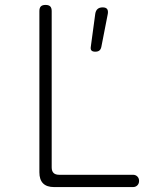

<svg xmlns="http://www.w3.org/2000/svg" viewBox="-20 -760 640 780"><path d="M200 0Q170 0 155 -15Q140 -30 140 -60V-715Q140 -728 146 -734Q152 -740 165 -740Q178 -740 184 -734Q190 -728 190 -715V-80Q190 -65 197.5 -57.5Q205 -50 220 -50H520Q531 -50 538 -43Q545 -36 545 -25Q545 -14 538 -7Q531 0 520 0ZM367 -550Q356 -550 351.5 -555Q347 -560 349 -571L367 -704Q369 -717 376.5 -723.5Q384 -730 397 -730Q410 -730 415 -723.5Q420 -717 418 -704L392 -571Q390 -560 384 -555Q378 -550 367 -550Z"/></svg>

Font: Maple Mono NL Thin
Style: Regular
Weight: 250
Monospace: yes
Designer: subframe7536
Version: Version 7.000